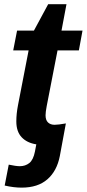

<svg xmlns="http://www.w3.org/2000/svg" viewBox="-20 -672 407 901"><path d="M81.5 208.5Q43.9 208.5 2 198.7L21 100.6Q54.7 107.9 73.2 107.9Q98.6 107.9 117.4 93.3Q136.2 78.6 144 39.1L150.4 5.4Q106.4 -1.5 81.5 -28.1Q56.6 -54.7 56.6 -102.1Q56.6 -138.2 64.5 -178.7L114.3 -435.5H42L60.1 -528.3H139.2L206.1 -652.3H292L268.6 -528.3H367.2L350.1 -435.5H250L199.2 -174.3Q193.8 -146 193.8 -130.9Q193.8 -108.4 205.3 -97.4Q216.8 -86.4 236.3 -86.4Q252.9 -86.4 289.1 -92.8L260.7 60.5Q247.1 130.4 202.4 169.4Q157.7 208.5 81.5 208.5Z"/></svg>

Font: Arimo
Style: Italic
Weight: 400
Italic angle: -12°
Designer: Steve Matteson
Foundry: Monotype Imaging Inc.
Version: Version 1.33